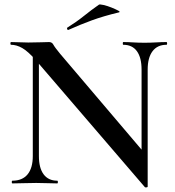

<svg xmlns="http://www.w3.org/2000/svg" viewBox="-20 -811 772 849"><path d="M125 -121V-602L152 -600V-121Q152 -68 173 -40Q194 -12 233 -12Q236 -12 236 -6Q236 0 233 0Q212 0 189.5 -1Q167 -2 140 -2Q111 -2 84.5 -1Q58 0 35 0Q32 0 32 -6Q32 -12 35 -12Q79 -12 102 -40Q125 -68 125 -121ZM633 14Q633 17 628 17.5Q623 18 621 17L140 -543Q104 -584 78.5 -598.5Q53 -613 29 -613Q26 -613 26 -619Q26 -625 29 -625Q48 -625 68 -624Q88 -623 105 -623Q135 -623 159.5 -624Q184 -625 197 -625Q210 -625 216 -613.5Q222 -602 246 -573L625 -127ZM633 -503V14L606 -16V-503Q606 -556 585.5 -584.5Q565 -613 525 -613Q523 -613 523 -619Q523 -625 525 -625Q546 -625 569 -623.5Q592 -622 619 -622Q645 -622 670 -623.5Q695 -625 716 -625Q719 -625 719 -619Q719 -613 716 -613Q676 -613 654.5 -584.5Q633 -556 633 -503ZM283 -679Q279 -677 277 -682.5Q275 -688 278 -689Q318 -714 351 -740.5Q384 -767 417 -790Q420 -793 437.5 -789Q455 -785 473.5 -777.5Q492 -770 503 -764Q514 -758 505 -756Q438 -740 386 -721Q334 -702 283 -679Z"/></svg>

Font: Cormorant Light SemiBold
Style: Regular
Weight: 600
Version: Version 4.000